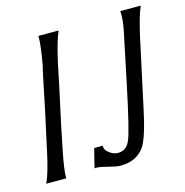

<svg xmlns="http://www.w3.org/2000/svg" viewBox="-97 -716 797 826"><g transform="rotate(-15 301.0 -303.5)"><path d="M143 -613H233Q215 -573 195 -484Q189 -454 176 -392.5Q163 -331 156 -300Q149 -270 136.5 -209.5Q124 -149 118 -118Q99 -27 100 10H11Q30 -30 49 -118Q55 -148 69 -210Q83 -272 89 -302Q126 -484 128 -485Q144 -576 143 -613ZM511 -625H602Q584 -585 564 -495Q559 -469 545 -406.5Q531 -344 524 -310Q492 -160 487 -141Q468 -65 449 -35Q413 18 340 18Q323 18 281 7Q245 -3 229 0Q234 -23 250 -85H288Q286 -65 309 -50Q326 -38 344 -38Q382 -38 398 -77Q414 -111 456 -312Q497 -507 504 -542Q513 -586 511 -625Z"/></g></svg>

Font: GFS Neohellenic Rg
Style: Italic
Weight: 400
Italic angle: -12°
Designer: Takis Katsoulidis and George D. Matthiopoulos
Foundry: Takis Katsoulidis and George D. Matthiopoulos
Version: Version 1.0